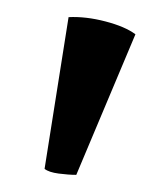

<svg xmlns="http://www.w3.org/2000/svg" viewBox="-20 -769 195 224"><path d="M69 -565Q60 -565 48.5 -566.5Q37 -568 32 -572L60 -749Q80 -750 103 -744Q126 -738 138 -729Z"/></svg>

Font: Arima Medium
Style: Regular
Weight: 500
Designer: Joana Correia and Natanael Gama
Foundry: NDISCOVER
Version: Version 1.101;gftools[0.9.23]